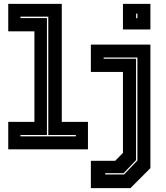

<svg xmlns="http://www.w3.org/2000/svg" viewBox="-20 -770 858 990"><path d="M22.5 0V-141.5H157.5V-608.5H22.5V-750H298.5V-141.5H433.5V0ZM85.5 -67H371V-74H229V-684H85.5V-677H222V-74H85.5ZM448.5 200V59H574L614 18.5V-399H448.5V-540H755.5V97L652.5 200ZM522.5 129.5H620L688.5 57.5V-473.5H514.5V-467H681.5V55.5L617.5 123H522.5ZM614 -618V-750H755.5V-618ZM682 -676H688.5V-700H682Z"/></svg>

Font: Tourney ExtraBold
Style: Regular
Weight: 800
Designer: Tyler Finck
Foundry: Etcetera Type Co
Version: Version 1.015